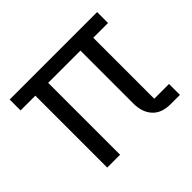

<svg xmlns="http://www.w3.org/2000/svg" viewBox="-123 -681 846 846"><g transform="rotate(-45 300.0 -258.0)"><path d="M112 -448H20V-516H565V-448H473V-68H565V0H507Q451 0 422 -32Q393 -64 393 -118V-448H192V0H112Z"/></g></svg>

Font: iA Writer Quattro V
Style: Regular
Weight: 400
Designer: Mike Abbink, Paul van der Laan, Pieter van Rosmalen, Oliver Reichenstein
Foundry: Information Architects Inc.
Version: Version 2.000